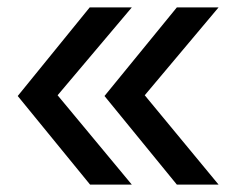

<svg xmlns="http://www.w3.org/2000/svg" viewBox="-20 -540 640 520"><path d="M337 -40 136 -282 337 -520H223L28 -280L224 -40ZM572 -40 372 -282 572 -520H459L263 -280L459 -40Z"/></svg>

Font: Tekne LDO Medium
Style: Regular
Weight: 500
Monospace: yes
Designer: Alessio Laiso, Mario Rullo, Paolo Rosset
Foundry: Alessio Laiso
Version: Version 1.000;hotconv 1.0.109;makeotfexe 2.5.65596